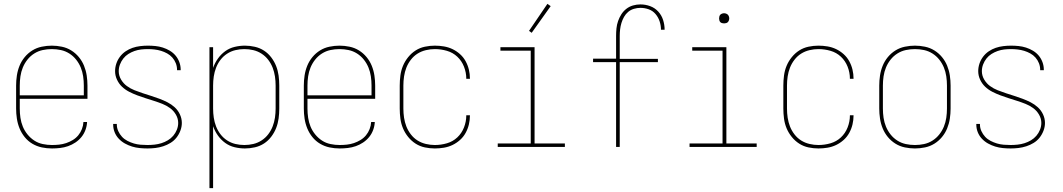

<svg xmlns="http://www.w3.org/2000/svg" viewBox="-20 -766 5540 1001"><path d="M251 8Q224 8 198 2.5Q172 -3 149 -16.5Q126 -30 109 -51Q92 -72 82 -96.5Q72 -121 68 -147.5Q64 -174 64 -200V-320Q64 -346 68 -372.5Q72 -399 82 -423.5Q92 -448 109 -468.5Q126 -489 148.5 -503Q171 -517 197.5 -522.5Q224 -528 250 -528Q276 -528 302.5 -522.5Q329 -517 351.5 -503Q374 -489 391 -468.5Q408 -448 418 -423.5Q428 -399 432 -372.5Q436 -346 436 -320V-251H83V-200Q83 -176 86.5 -152Q90 -128 99 -106Q108 -84 123.5 -65Q139 -46 159 -33Q179 -20 203 -15Q227 -10 251 -10Q270 -10 288.5 -12Q307 -14 325 -20Q343 -26 359.5 -36Q376 -46 388 -60.5Q400 -75 407 -93Q414 -111 415 -130H434Q433 -109 425.5 -88.5Q418 -68 404.5 -51.5Q391 -35 373 -23Q355 -11 335 -4Q315 3 293.5 5.5Q272 8 251 8ZM83 -269H417V-320Q417 -344 413.5 -368Q410 -392 401 -414Q392 -436 377 -455Q362 -474 341.5 -487Q321 -500 297.5 -505Q274 -510 250 -510Q226 -510 202.5 -505Q179 -500 158.5 -487Q138 -474 123 -455Q108 -436 99 -414Q90 -392 86.5 -368Q83 -344 83 -320Z M749 8Q729 8 708.5 6Q688 4 668.5 -2Q649 -8 631 -18Q613 -28 599 -43Q585 -58 577.5 -77Q570 -96 570 -117V-120H589V-117Q589 -99 596.5 -82.5Q604 -66 616 -53Q628 -40 644.5 -31.5Q661 -23 678 -18Q695 -13 713 -11.5Q731 -10 749 -10Q767 -10 785.5 -12Q804 -14 821.5 -19.5Q839 -25 855 -34.5Q871 -44 883 -58Q895 -72 902 -89.5Q909 -107 909 -125Q909 -148 897 -168.5Q885 -189 866.5 -202.5Q848 -216 826.5 -224.5Q805 -233 783 -240Q761 -247 739 -254Q717 -261 695.5 -269Q674 -277 653.5 -287.5Q633 -298 616.5 -313.5Q600 -329 590 -350.5Q580 -372 580 -395Q580 -415 586.5 -434.5Q593 -454 605.5 -470.5Q618 -487 635 -498.5Q652 -510 671 -516.5Q690 -523 710.5 -525.5Q731 -528 751 -528Q771 -528 790.5 -526Q810 -524 829 -518Q848 -512 865.5 -501.5Q883 -491 895.5 -476Q908 -461 915 -442Q922 -423 922 -403V-400H903V-403Q903 -420 896.5 -436.5Q890 -453 878.5 -466Q867 -479 851.5 -487.5Q836 -496 819.5 -501Q803 -506 785.5 -508Q768 -510 751 -510Q733 -510 715.5 -508Q698 -506 681 -500Q664 -494 649 -484.5Q634 -475 623 -461Q612 -447 605.5 -430Q599 -413 599 -395Q599 -372 611 -351.5Q623 -331 641.5 -317.5Q660 -304 681.5 -295.5Q703 -287 724.5 -280Q746 -273 768 -266Q790 -259 811.5 -251Q833 -243 853.5 -232.5Q874 -222 891 -206.5Q908 -191 918 -169.5Q928 -148 928 -125Q928 -105 920.5 -85Q913 -65 900 -48.5Q887 -32 869 -21Q851 -10 831 -3.5Q811 3 790.5 5.5Q770 8 749 8Z M1072 215V-520H1091V-412Q1100 -438 1116 -460.5Q1132 -483 1154 -499Q1176 -515 1203 -521.5Q1230 -528 1257 -528Q1283 -528 1309 -522Q1335 -516 1356.5 -502Q1378 -488 1394 -467Q1410 -446 1419.5 -422Q1429 -398 1432.5 -372Q1436 -346 1436 -320V-200Q1436 -174 1432.5 -148Q1429 -122 1419.5 -98Q1410 -74 1394 -53Q1378 -32 1356.5 -18Q1335 -4 1309 2Q1283 8 1257 8Q1230 8 1203 1.5Q1176 -5 1154 -21Q1132 -37 1116 -59.5Q1100 -82 1091 -108V215ZM1254 -10Q1278 -10 1301 -15.5Q1324 -21 1344 -34Q1364 -47 1378.5 -66Q1393 -85 1401.5 -107Q1410 -129 1413.5 -152.5Q1417 -176 1417 -200V-320Q1417 -344 1413.5 -367.5Q1410 -391 1401.5 -413Q1393 -435 1378.5 -454Q1364 -473 1344 -486Q1324 -499 1301 -504.5Q1278 -510 1254 -510Q1230 -510 1207 -504.5Q1184 -499 1164 -486Q1144 -473 1129.5 -454Q1115 -435 1106.5 -413Q1098 -391 1094.5 -367.5Q1091 -344 1091 -320V-200Q1091 -176 1094.5 -152.5Q1098 -129 1106.5 -107Q1115 -85 1129.5 -66Q1144 -47 1164 -34Q1184 -21 1207 -15.5Q1230 -10 1254 -10Z M1751 8Q1724 8 1698 2.5Q1672 -3 1649 -16.5Q1626 -30 1609 -51Q1592 -72 1582 -96.5Q1572 -121 1568 -147.5Q1564 -174 1564 -200V-320Q1564 -346 1568 -372.5Q1572 -399 1582 -423.5Q1592 -448 1609 -468.5Q1626 -489 1648.5 -503Q1671 -517 1697.5 -522.5Q1724 -528 1750 -528Q1776 -528 1802.5 -522.5Q1829 -517 1851.5 -503Q1874 -489 1891 -468.5Q1908 -448 1918 -423.5Q1928 -399 1932 -372.5Q1936 -346 1936 -320V-251H1583V-200Q1583 -176 1586.5 -152Q1590 -128 1599 -106Q1608 -84 1623.5 -65Q1639 -46 1659 -33Q1679 -20 1703 -15Q1727 -10 1751 -10Q1770 -10 1788.5 -12Q1807 -14 1825 -20Q1843 -26 1859.5 -36Q1876 -46 1888 -60.5Q1900 -75 1907 -93Q1914 -111 1915 -130H1934Q1933 -109 1925.5 -88.5Q1918 -68 1904.5 -51.5Q1891 -35 1873 -23Q1855 -11 1835 -4Q1815 3 1793.5 5.5Q1772 8 1751 8ZM1583 -269H1917V-320Q1917 -344 1913.5 -368Q1910 -392 1901 -414Q1892 -436 1877 -455Q1862 -474 1841.5 -487Q1821 -500 1797.5 -505Q1774 -510 1750 -510Q1726 -510 1702.5 -505Q1679 -500 1658.5 -487Q1638 -474 1623 -455Q1608 -436 1599 -414Q1590 -392 1586.5 -368Q1583 -344 1583 -320Z M2247 8Q2221 8 2195 2.5Q2169 -3 2147 -17Q2125 -31 2108 -52Q2091 -73 2081 -97Q2071 -121 2067.5 -147.5Q2064 -174 2064 -200V-320Q2064 -346 2067.5 -372.5Q2071 -399 2081 -423Q2091 -447 2108 -468Q2125 -489 2147 -503Q2169 -517 2195 -522.5Q2221 -528 2247 -528Q2271 -528 2294.5 -524Q2318 -520 2339 -510Q2360 -500 2378 -484Q2396 -468 2407.5 -447Q2419 -426 2424.5 -403Q2430 -380 2430 -356V-355H2411V-356Q2411 -388 2399 -418.5Q2387 -449 2364 -470.5Q2341 -492 2310 -501Q2279 -510 2247 -510Q2224 -510 2200.5 -504.5Q2177 -499 2157 -486.5Q2137 -474 2122 -454.5Q2107 -435 2098.5 -413Q2090 -391 2086.5 -367.5Q2083 -344 2083 -320V-200Q2083 -176 2086.5 -152.5Q2090 -129 2098.5 -107Q2107 -85 2122 -65.5Q2137 -46 2157 -33.5Q2177 -21 2200.5 -15.5Q2224 -10 2247 -10Q2279 -10 2310 -19Q2341 -28 2364 -49.5Q2387 -71 2399 -101.5Q2411 -132 2411 -164V-165H2430V-164Q2430 -140 2424.5 -117Q2419 -94 2407.5 -73Q2396 -52 2378 -36Q2360 -20 2339 -10Q2318 0 2294.5 4Q2271 8 2247 8Z M2575 0V-18H2747V-502H2589V-520H2767V-18H2925V0ZM2752 -595 2738 -605 2834 -746 2851 -734Z M3192 0V-442H3072V-460H3192V-579Q3192 -599 3194 -618.5Q3196 -638 3202.5 -656.5Q3209 -675 3219.5 -691.5Q3230 -708 3245.5 -720Q3261 -732 3280 -737.5Q3299 -743 3319 -743Q3345 -743 3369.5 -734Q3394 -725 3411.5 -706Q3429 -687 3437 -662Q3445 -637 3445 -611H3426Q3426 -633 3419 -654.5Q3412 -676 3397.5 -693Q3383 -710 3362 -717.5Q3341 -725 3319 -725Q3302 -725 3285 -720Q3268 -715 3255 -704Q3242 -693 3233.5 -678Q3225 -663 3220 -646.5Q3215 -630 3213 -613Q3211 -596 3211 -579V-459H3410V-442H3211V0Z M3575 0V-18H3747V-502H3589V-520H3767V-18H3925V0ZM3755 -644Q3750 -644 3744.5 -645.5Q3739 -647 3735.5 -650.5Q3732 -654 3730.5 -659.5Q3729 -665 3729 -670Q3729 -675 3730.5 -680.5Q3732 -686 3735.5 -689.5Q3739 -693 3744.5 -695Q3750 -697 3755 -697Q3760 -697 3765.5 -695Q3771 -693 3774.5 -689.5Q3778 -686 3780 -680.5Q3782 -675 3782 -670Q3782 -665 3780 -659.5Q3778 -654 3774.5 -650.5Q3771 -647 3765.5 -645.5Q3760 -644 3755 -644Z M4247 8Q4221 8 4195 2.5Q4169 -3 4147 -17Q4125 -31 4108 -52Q4091 -73 4081 -97Q4071 -121 4067.5 -147.5Q4064 -174 4064 -200V-320Q4064 -346 4067.5 -372.5Q4071 -399 4081 -423Q4091 -447 4108 -468Q4125 -489 4147 -503Q4169 -517 4195 -522.5Q4221 -528 4247 -528Q4271 -528 4294.5 -524Q4318 -520 4339 -510Q4360 -500 4378 -484Q4396 -468 4407.5 -447Q4419 -426 4424.5 -403Q4430 -380 4430 -356V-355H4411V-356Q4411 -388 4399 -418.5Q4387 -449 4364 -470.5Q4341 -492 4310 -501Q4279 -510 4247 -510Q4224 -510 4200.5 -504.5Q4177 -499 4157 -486.5Q4137 -474 4122 -454.5Q4107 -435 4098.5 -413Q4090 -391 4086.5 -367.5Q4083 -344 4083 -320V-200Q4083 -176 4086.5 -152.5Q4090 -129 4098.5 -107Q4107 -85 4122 -65.5Q4137 -46 4157 -33.5Q4177 -21 4200.5 -15.5Q4224 -10 4247 -10Q4279 -10 4310 -19Q4341 -28 4364 -49.5Q4387 -71 4399 -101.5Q4411 -132 4411 -164V-165H4430V-164Q4430 -140 4424.5 -117Q4419 -94 4407.5 -73Q4396 -52 4378 -36Q4360 -20 4339 -10Q4318 0 4294.5 4Q4271 8 4247 8Z M4750 8Q4724 8 4697.5 2.5Q4671 -3 4648.5 -17Q4626 -31 4609 -51.5Q4592 -72 4582 -96.5Q4572 -121 4568 -147.5Q4564 -174 4564 -200V-320Q4564 -346 4568 -372.5Q4572 -399 4582 -423.5Q4592 -448 4609 -468.5Q4626 -489 4648.5 -503Q4671 -517 4697.5 -522.5Q4724 -528 4750 -528Q4776 -528 4802.5 -522.5Q4829 -517 4851.5 -503Q4874 -489 4891 -468.5Q4908 -448 4918 -423.5Q4928 -399 4932 -372.5Q4936 -346 4936 -320V-200Q4936 -174 4932 -147.5Q4928 -121 4918 -96.5Q4908 -72 4891 -51.5Q4874 -31 4851.5 -17Q4829 -3 4802.5 2.5Q4776 8 4750 8ZM4750 -10Q4774 -10 4797.5 -15Q4821 -20 4841.5 -33Q4862 -46 4877 -65Q4892 -84 4901 -106Q4910 -128 4913.5 -152Q4917 -176 4917 -200V-320Q4917 -344 4913.5 -368Q4910 -392 4901 -414Q4892 -436 4877 -455Q4862 -474 4841.5 -487Q4821 -500 4797.5 -505Q4774 -510 4750 -510Q4726 -510 4702.5 -505Q4679 -500 4658.5 -487Q4638 -474 4623 -455Q4608 -436 4599 -414Q4590 -392 4586.5 -368Q4583 -344 4583 -320V-200Q4583 -176 4586.5 -152Q4590 -128 4599 -106Q4608 -84 4623 -65Q4638 -46 4658.5 -33Q4679 -20 4702.5 -15Q4726 -10 4750 -10Z M5249 8Q5229 8 5208.5 6Q5188 4 5168.5 -2Q5149 -8 5131 -18Q5113 -28 5099 -43Q5085 -58 5077.5 -77Q5070 -96 5070 -117V-120H5089V-117Q5089 -99 5096.5 -82.5Q5104 -66 5116 -53Q5128 -40 5144.5 -31.5Q5161 -23 5178 -18Q5195 -13 5213 -11.5Q5231 -10 5249 -10Q5267 -10 5285.5 -12Q5304 -14 5321.5 -19.5Q5339 -25 5355 -34.5Q5371 -44 5383 -58Q5395 -72 5402 -89.5Q5409 -107 5409 -125Q5409 -148 5397 -168.5Q5385 -189 5366.5 -202.5Q5348 -216 5326.5 -224.5Q5305 -233 5283 -240Q5261 -247 5239 -254Q5217 -261 5195.5 -269Q5174 -277 5153.5 -287.5Q5133 -298 5116.5 -313.5Q5100 -329 5090 -350.5Q5080 -372 5080 -395Q5080 -415 5086.5 -434.5Q5093 -454 5105.5 -470.5Q5118 -487 5135 -498.5Q5152 -510 5171 -516.5Q5190 -523 5210.5 -525.5Q5231 -528 5251 -528Q5271 -528 5290.5 -526Q5310 -524 5329 -518Q5348 -512 5365.5 -501.5Q5383 -491 5395.5 -476Q5408 -461 5415 -442Q5422 -423 5422 -403V-400H5403V-403Q5403 -420 5396.5 -436.5Q5390 -453 5378.5 -466Q5367 -479 5351.5 -487.5Q5336 -496 5319.5 -501Q5303 -506 5285.5 -508Q5268 -510 5251 -510Q5233 -510 5215.5 -508Q5198 -506 5181 -500Q5164 -494 5149 -484.5Q5134 -475 5123 -461Q5112 -447 5105.5 -430Q5099 -413 5099 -395Q5099 -372 5111 -351.5Q5123 -331 5141.5 -317.5Q5160 -304 5181.5 -295.5Q5203 -287 5224.5 -280Q5246 -273 5268 -266Q5290 -259 5311.5 -251Q5333 -243 5353.5 -232.5Q5374 -222 5391 -206.5Q5408 -191 5418 -169.5Q5428 -148 5428 -125Q5428 -105 5420.5 -85Q5413 -65 5400 -48.5Q5387 -32 5369 -21Q5351 -10 5331 -3.5Q5311 3 5290.5 5.5Q5270 8 5249 8Z"/></svg>

Font: Iosevka Thin
Style: Regular
Weight: 100
Monospace: yes
Designer: Belleve Invis
Foundry: Belleve Invis
Version: Version 32.5.0; ttfautohint (v1.8.4)